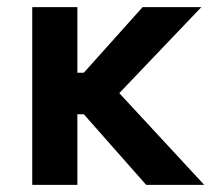

<svg xmlns="http://www.w3.org/2000/svg" viewBox="-20 -516 604 536"><path d="M70 0H196V-197H214L388 0H550L313 -256L542 -496H378L214 -313H196V-496H70Z"/></svg>

Font: Meta Space
Style: Bold
Weight: 700
Designer: Meta Pool / Florian Karsten
Foundry: Meta Pool / Florian Karsten
Version: Version 2.000;Glyphs 3.1.1 (3137)